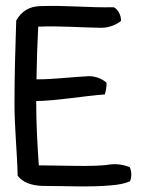

<svg xmlns="http://www.w3.org/2000/svg" viewBox="-20 -616 505 663"><path d="M30 -258C30 -176 39 -93 41 -9C58 13 87 25 128 26C206 26 289 31 364 24C389 22 411 18 429 10C435 -6 435 -23 428 -39C407 -47 384 -51 359 -48C310 -39 190 -45 114 -45C109 -117 105 -189 105 -267C175 -268 265 -284 342 -290C346 -303 348 -316 348 -330C336 -342 312 -353 287 -353C223 -350 170 -342 106 -342C107 -409 109 -470 112 -524C188 -527 257 -521 329 -520C357 -520 383 -531 398 -544C398 -565 387 -584 373 -591C287 -589 210 -598 123 -595C79 -595 53 -575 36 -545C33 -449 30 -358 30 -258Z"/></svg>

Font: Snowfall
Style: Regular
Weight: 400
Designer: Jasper
Foundry: Cannot Into Space Fonts
Version: Version 0.9